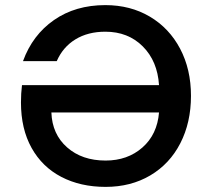

<svg xmlns="http://www.w3.org/2000/svg" viewBox="-20 -724 824 751"><path d="M727 -349Q727 -245 685.5 -164Q644 -83 568 -38Q492 7 393 7Q295 7 220 -32Q145 -71 103.5 -145.5Q62 -220 62 -323Q62 -359 66 -391H602Q596 -485 538.5 -542.5Q481 -600 392 -600Q324 -600 275 -570Q226 -540 202 -485H70Q107 -587 191 -645.5Q275 -704 392 -704Q490 -704 566 -659Q642 -614 684.5 -533.5Q727 -453 727 -349ZM602 -284H181Q184 -199 242.5 -147.5Q301 -96 393 -96Q479 -96 537 -147Q595 -198 602 -284Z"/></svg>

Font: IBM-Poppins
Style: Poppins-Medium
Weight: 500
Designer: Mike Abbink, Paul van der Laan, Pieter van Rosmalen, Ben Mitchell, Mark Frömberg
Foundry: Bold Monday
Version: Version 1.1